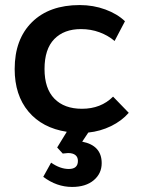

<svg xmlns="http://www.w3.org/2000/svg" viewBox="-20 -515 568 759"><path d="M329 9 305 45Q382 60 382 130Q382 171 350.5 197.5Q319 224 265 224Q204 224 151 184L182 128Q218 153 252 153Q288 153 288 121Q288 106 278 98Q268 90 249 90Q244 90 228 92L206 68L244 6Q147 -9 92.5 -74Q38 -139 38 -242Q38 -360 106.5 -427.5Q175 -495 295 -495Q349 -495 396.5 -477.5Q444 -460 474 -431L433 -353Q407 -375 373 -387.5Q339 -400 300 -400Q233 -400 194.5 -360.5Q156 -321 156 -242Q156 -165 195 -125Q234 -85 304 -85Q379 -85 427 -133L489 -69Q461 -37 419 -16.5Q377 4 329 9Z"/></svg>

Font: Niramit SemiBold
Style: Regular
Weight: 600
Designer: Katatrad Aksorn Co.,Ltd.
Foundry: Cadson Demak Co.,Ltd.
Version: Version 1.001; ttfautohint (v1.6)